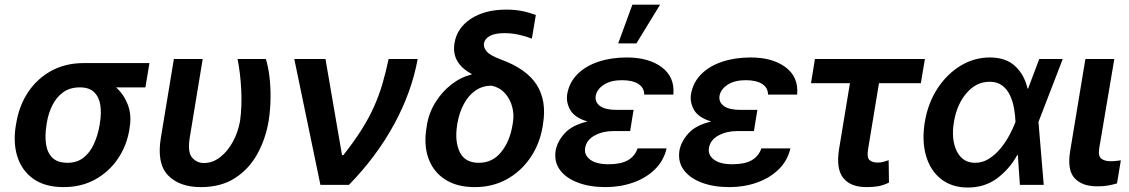

<svg xmlns="http://www.w3.org/2000/svg" viewBox="-20 -802 4900 833"><path d="M48.8 -258.8 50.8 -269.5Q63 -343.3 101.8 -401.9Q140.6 -460.4 202.1 -494.4Q263.7 -528.3 343.3 -528.3H628.4L610.8 -422.9H483.4Q517.1 -393.1 534.4 -347.9Q551.8 -302.7 542.5 -249L541 -238.3Q529.8 -170.4 491.9 -114Q454.1 -57.6 393.8 -23.9Q333.5 9.8 255.9 9.8Q175.8 9.8 125.5 -25.6Q75.2 -61 55.7 -121.6Q36.1 -182.1 48.8 -258.8ZM183.1 -269.5 181.6 -258.8Q174.3 -213.9 179.7 -176.8Q185.1 -139.6 207.3 -117.7Q229.5 -95.7 273.4 -95.7Q314 -95.7 342 -117.7Q370.1 -139.6 387.2 -176.8Q404.3 -213.9 412.1 -258.8L413.6 -269.5Q420.4 -311 415.3 -345.7Q410.2 -380.4 388.9 -401.6Q367.7 -422.9 326.7 -422.9H326.2Q283.7 -422.9 254.4 -401.9Q225.1 -380.9 207.5 -345.9Q189.9 -311 183.1 -269.5Z M734.4 -545.9H859.4L803.2 -204.6Q793 -142.6 813.2 -118.7Q833.5 -94.7 864.7 -94.7Q902.8 -94.7 935.5 -120.4Q968.3 -146 990.7 -187.7Q1013.2 -229.5 1021.5 -277.3Q1030.3 -340.8 1026.6 -412.8Q1022.9 -484.9 1010.7 -545.9H1133.3Q1143.1 -516.1 1148.7 -472.2Q1154.3 -428.2 1153.8 -377.9Q1153.3 -327.6 1145.5 -277.3Q1132.3 -198.7 1096.2 -133.5Q1060.1 -68.4 999.3 -29.3Q938.5 9.8 851.6 9.8Q757.8 9.8 708.5 -42Q659.2 -93.8 678.2 -206.1Z M1370.1 0 1256.8 -545.9H1392.1L1463.9 -128.9H1469.7Q1516.6 -188.5 1548.6 -239.3Q1580.6 -290 1602.3 -338.4Q1624 -386.7 1638.9 -437.3Q1653.8 -487.8 1666 -545.9H1792Q1766.6 -404.3 1690.7 -264.2Q1614.7 -124 1494.1 0Z M1951.7 -614.3Q1962.4 -680.7 2022.9 -720.5Q2083.5 -760.3 2176.8 -760.3Q2212.4 -760.3 2242.2 -754.6Q2272 -749 2304.7 -737.3L2287.6 -634.3Q2267.6 -642.6 2235.1 -650.4Q2202.6 -658.2 2168 -658.2Q2127.4 -658.2 2105.2 -646Q2083 -633.8 2079.6 -613.3Q2076.7 -597.2 2091.1 -579.3Q2105.5 -561.5 2154.3 -543.5Q2265.1 -502.9 2308.8 -433.6Q2352.5 -364.3 2335.9 -264.2L2334.5 -254.4Q2321.8 -177.7 2281.2 -118.2Q2240.7 -58.6 2179 -24.4Q2117.2 9.8 2040 9.8Q1961.9 9.8 1910.6 -23.7Q1859.4 -57.1 1838.6 -115.5Q1817.9 -173.8 1830.6 -249L1832 -258.8Q1840.8 -312.5 1869.4 -358.4Q1897.9 -404.3 1939 -436Q1980 -467.8 2025.9 -478.5V-481.4Q1983.4 -503.9 1964.1 -537.1Q1944.8 -570.3 1951.7 -614.3ZM1964.8 -269 1963.4 -260.3Q1952.1 -189.9 1974.4 -142.8Q1996.6 -95.7 2057.6 -95.7Q2117.2 -95.7 2154.8 -142.8Q2192.4 -189.9 2203.6 -260.3L2205.1 -269Q2211.4 -305.2 2201.9 -339.6Q2192.4 -374 2169.7 -398.7Q2147 -423.3 2112.8 -430.2Q2072.8 -430.2 2042.2 -408.7Q2011.7 -387.2 1992.2 -350.3Q1972.7 -313.5 1964.8 -269Z M2722.2 -285.2 2718.8 -263.7 2713.9 -233.4H2641.1Q2595.2 -233.4 2559.8 -214.1Q2524.4 -194.8 2518.6 -159.7Q2513.7 -129.9 2540.3 -109.6Q2566.9 -89.4 2620.1 -89.4Q2673.8 -89.4 2704.1 -106.7Q2734.4 -124 2746.1 -158.2H2872.1Q2859.4 -104 2820.8 -66.7Q2782.2 -29.3 2726.6 -9.8Q2670.9 9.8 2607.4 9.8Q2538.6 9.8 2487.1 -9.8Q2435.5 -29.3 2409.4 -64.7Q2383.3 -100.1 2390.6 -148.4Q2397.9 -188.5 2430.2 -223.9Q2462.4 -259.3 2528.8 -274.9Q2473.1 -291.5 2454.1 -325Q2435.1 -358.4 2440.9 -394Q2449.7 -444.3 2485.1 -480Q2520.5 -515.6 2576.2 -534.2Q2631.8 -552.7 2699.7 -552.7Q2794.9 -552.7 2851.6 -510Q2908.2 -467.3 2901.4 -391.6H2774.9Q2774.9 -421.9 2749.3 -438Q2723.6 -454.1 2678.2 -454.1Q2629.4 -454.1 2599.6 -434.3Q2569.8 -414.6 2564.5 -386.2Q2560.5 -358.4 2583.7 -341.8Q2606.9 -325.2 2656.2 -325.2H2729ZM2662.1 -613.8 2723.6 -781.7H2843.8L2741.2 -613.8Z M3259.3 -285.2 3255.9 -263.7 3251 -233.4H3178.2Q3132.3 -233.4 3096.9 -214.1Q3061.5 -194.8 3055.7 -159.7Q3050.8 -129.9 3077.4 -109.6Q3104 -89.4 3157.2 -89.4Q3210.9 -89.4 3241.2 -106.7Q3271.5 -124 3283.2 -158.2H3409.2Q3396.5 -104 3357.9 -66.7Q3319.3 -29.3 3263.7 -9.8Q3208 9.8 3144.5 9.8Q3075.7 9.8 3024.2 -9.8Q2972.7 -29.3 2946.5 -64.7Q2920.4 -100.1 2927.7 -148.4Q2935.1 -188.5 2967.3 -223.9Q2999.5 -259.3 3065.9 -274.9Q3010.3 -291.5 2991.2 -325Q2972.2 -358.4 2978 -394Q2986.8 -444.3 3022.2 -480Q3057.6 -515.6 3113.3 -534.2Q3168.9 -552.7 3236.8 -552.7Q3332 -552.7 3388.7 -510Q3445.3 -467.3 3438.5 -391.6H3312Q3312 -421.9 3286.4 -438Q3260.7 -454.1 3215.3 -454.1Q3166.5 -454.1 3136.7 -434.3Q3106.9 -414.6 3101.6 -386.2Q3097.7 -358.4 3120.8 -341.8Q3144 -325.2 3193.4 -325.2H3266.1Z M3992.7 -545.9 3975.1 -440.9H3793.5L3746.1 -154.3Q3740.2 -117.2 3753.2 -106.9Q3766.1 -96.7 3786.6 -96.7Q3801.8 -96.7 3813 -99.9Q3824.2 -103 3835.4 -106.9L3836.9 -9.8Q3811.5 2.4 3789.3 6.1Q3767.1 9.8 3739.7 9.8Q3669.4 9.8 3637.9 -30.5Q3606.4 -70.8 3620.6 -156.7L3667.5 -440.9H3498.5L3515.6 -545.9Z M4178.2 11.7Q4109.4 11.2 4063 -25.1Q4016.6 -61.5 3997.8 -125.5Q3979 -189.5 3992.2 -272.5Q4006.3 -355.5 4047.6 -418.5Q4088.9 -481.4 4147.9 -517.1Q4207 -552.7 4274.4 -552.7Q4343.8 -552.7 4384 -515.4Q4424.3 -478 4438 -417.5H4440.4L4488.8 -545.9H4590.8L4485.4 -272.9L4508.3 0H4404.8L4396 -128.9H4393.1Q4359.4 -67.9 4305.7 -28.1Q4252 11.7 4178.2 11.7ZM4385.7 -272.9V-274.4Q4384.8 -300.8 4379.6 -330.8Q4374.5 -360.8 4362.5 -387.2Q4350.6 -413.6 4328.9 -430.4Q4307.1 -447.3 4273.4 -447.3Q4215.8 -447.3 4173.6 -398.4Q4131.3 -349.6 4118.7 -272.9Q4106 -196.3 4131.1 -146Q4156.2 -95.7 4210.4 -95.7Q4242.7 -95.7 4270.3 -113Q4297.9 -130.4 4320.3 -157.5Q4342.8 -184.6 4359.1 -215.1Q4375.5 -245.6 4385.3 -271.5Z M4689 -545.9H4814.5L4749 -158.7Q4743.7 -124.5 4758.3 -113.5Q4772.9 -102.5 4799.3 -102.5Q4812 -102.5 4823.5 -104Q4835 -105.5 4842.8 -106.4L4826.2 -6.3Q4808.6 -1 4786.9 2.9Q4765.1 6.8 4740.2 6.3Q4675.8 6.8 4642.6 -28.6Q4609.4 -64 4623 -147Z"/></svg>

Font: Inter Display Semi Bold
Style: Italic
Weight: 600
Italic angle: -9.39999°
Designer: Rasmus Andersson
Foundry: rsms
Version: Version 4.000;git-4fc901f